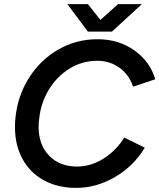

<svg xmlns="http://www.w3.org/2000/svg" viewBox="-20 -903 776 935"><path d="M53 -283Q53 -312 55 -327Q65 -434 120 -522Q175 -610 262.5 -661Q350 -712 455 -712Q558 -712 634.5 -657.5Q711 -603 736 -517L628 -481Q609 -539 562 -573Q515 -607 453 -607Q381 -607 319.5 -569.5Q258 -532 218.5 -467.5Q179 -403 171 -326Q168 -305 168 -286Q168 -198 219 -145Q270 -92 355 -92Q423 -92 484.5 -131Q546 -170 585 -233L685 -184Q632 -95 541 -41.5Q450 12 351 12Q261 12 193.5 -25Q126 -62 89.5 -129Q53 -196 53 -283ZM308 -883H408L469 -806L555 -883H671L525 -749H408Z"/></svg>

Font: Oak Sans Semibold
Style: Italic
Weight: 600
Italic angle: -9.49998°
Foundry: Erik Kennedy, Walven
Version: Version 1.000